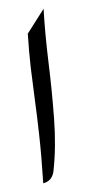

<svg xmlns="http://www.w3.org/2000/svg" viewBox="-45 -562 261 592"><g transform="rotate(-5 86.0 -266.0)"><path d="M57.6 -461.4 112.8 -533.7Q110.4 -457 113.5 -368.9Q116.7 -280.8 115.5 -193.6Q114.3 -106.4 99.6 -32.7Q93.3 -2.4 64.9 2.4Q66.9 -83.5 65.4 -145.8Q64 -208 61.5 -258.1Q59.1 -308.1 57.6 -356Q56.2 -403.8 57.6 -461.4Z"/></g></svg>

Font: Lateef Medium
Style: Regular
Weight: 500
Designer: SIL International
Foundry: SIL International
Version: Version 4.200